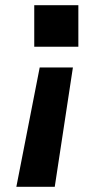

<svg xmlns="http://www.w3.org/2000/svg" viewBox="-20 -546 386 740"><path d="M191 174H43L133 -286H261ZM282 -366H112V-526H282Z"/></svg>

Font: Uncut Sans Variable
Style: Regular
Weight: 400
Designer: Kasper Nordkvist
Foundry: UNCUT.wtf
Version: Version 1.304;Glyphs 3.2 (3246)